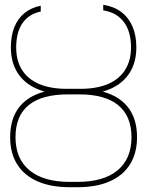

<svg xmlns="http://www.w3.org/2000/svg" viewBox="-20 -780 622 810"><path d="M269 -405.3H312Q392.6 -405.3 447.3 -381.8Q502 -358.4 530 -313Q558.1 -267.6 558.1 -201.2Q558.1 -134.3 528.6 -86.9Q499 -39.6 443.1 -14.9Q387.2 9.8 307.1 9.8H274.9Q194.8 9.8 138.4 -14.9Q82 -39.6 52.5 -86.7Q22.9 -133.8 22.9 -201.2Q22.9 -268.1 50.8 -313.2Q78.6 -358.4 133.5 -381.8Q188.5 -405.3 269 -405.3ZM312 -381.8H269Q157.7 -382.3 101.6 -336.9Q45.4 -291.5 45.4 -201.2Q45.4 -110.4 104.5 -61.5Q163.6 -12.7 273.9 -12.7H307.1Q417.5 -12.7 476.1 -61.5Q534.7 -110.4 534.7 -201.2Q534.7 -290.5 478.5 -336.4Q422.4 -382.3 312 -381.8ZM319.8 -405.3Q387.7 -405.3 435.3 -425.5Q482.9 -445.8 507.8 -485.1Q532.7 -524.4 532.7 -580.1Q532.7 -647 502.4 -687.3Q472.2 -727.5 415.5 -736.3V-759.8Q460.4 -752.9 491.5 -729.5Q522.5 -706.1 538.8 -668.5Q555.2 -630.9 555.2 -580.1Q555.2 -517.6 527.1 -473.1Q499 -428.7 446.3 -405.3Q393.6 -381.8 318.8 -381.8H261.2Q187 -382.3 134.3 -405.8Q81.5 -429.2 53.7 -473.4Q25.9 -517.6 25.9 -580.1Q25.9 -628.9 40.3 -665Q54.7 -701.2 82.8 -724.4Q110.8 -747.6 151.9 -755.9V-731.4Q101.1 -720.7 74.7 -682.1Q48.3 -643.6 48.3 -580.1Q48.3 -523.9 73 -484.9Q97.7 -445.8 145.3 -425.5Q192.9 -405.3 261.2 -405.3Z"/></svg>

Font: Inter 17pt Thin
Style: Regular
Weight: 250
Version: Version 4.001;git-66647c0bb